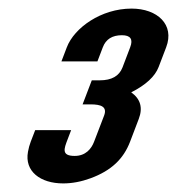

<svg xmlns="http://www.w3.org/2000/svg" viewBox="-20 -690 456 447"><path d="M282.8 -360 303 -413C313 -439 307.1 -459.7 285.5 -475C319.6 -492.3 340.9 -512 349.3 -534L366.9 -580C387 -632.7 346.4 -670 286.3 -670C215.4 -670 152.9 -625.2 135.6 -580L123 -547H206.8L219.4 -580C226.5 -598.7 241.3 -608 263.8 -608C283.8 -608 290.3 -598.7 283.1 -580L265.2 -533C257.5 -513 239.9 -503 212.4 -503H193.7L172.3 -447H191C214.6 -447 230.3 -441.9 222.4 -421L199 -360C192.8 -343.6 179.4 -327 153.9 -327C122.4 -327 129.1 -343.8 137.2 -365L145.6 -387H61.9L51.5 -360C48.7 -352.7 46.6 -344.8 45.1 -336.5C36.8 -291.2 73.9 -263 127 -263C147.8 -263 169.1 -267 190.9 -275C239.3 -292.8 267.5 -320.1 282.8 -360Z"/></svg>

Font: Din Kursivschrift
Style: Breit
Weight: 400
Version: Version 1.089